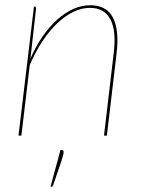

<svg xmlns="http://www.w3.org/2000/svg" viewBox="-20 -517 544 732"><path d="M50.5 0ZM50.5 0 109.5 -492H111.5Q115.5 -492 116.5 -489.8Q117.5 -487.5 117.5 -485L96 -293.5Q116 -340 142 -377.5Q168 -415 197.8 -441.8Q227.5 -468.5 259.5 -482.8Q291.5 -497 323.5 -497Q387 -497 411 -449Q435 -401 424.5 -314L387.5 0H376.5L413.5 -314Q418.5 -355 415.8 -387Q413 -419 402 -441.2Q391 -463.5 371.2 -475.2Q351.5 -487 322.5 -487Q291.5 -487 259.8 -471.8Q228 -456.5 198.2 -428.2Q168.5 -400 141.8 -359.8Q115 -319.5 93.5 -269.5L61.5 0ZM216 55Q222.5 55 222.5 62.5Q222.5 68 220 77Q217.5 86 212.8 100.8Q208 115.5 200.5 136.8Q193 158 183 188Q182 191 180.5 193Q179 195 175.5 195H172.5L210.5 55Z"/></svg>

Font: Lato Hairline
Style: Italic
Weight: 100
Italic angle: -7°
Designer: Lukasz Dziedzic
Foundry: tyPoland Lukasz Dziedzic
Version: Version 2.007; 2014-02-27